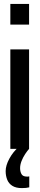

<svg xmlns="http://www.w3.org/2000/svg" viewBox="-20 -763 203 984"><path d="M33 -637V-743H129V-637ZM33 0V-510H129V0ZM92 201Q62 201 43.5 189.5Q25 178 17 158Q9 138 9 114Q9 85 28 50Q47 15 76 -10L129 0Q120 10 109 26.5Q98 43 90.5 62Q83 81 83 99Q83 116 90 129Q97 142 118 142Q120 142 123 142Q126 142 130 141V197Q123 199 113.5 200Q104 201 92 201Z"/></svg>

Font: Saira UltraCondensed
Style: Bold
Weight: 700
Width: 1
Designer: Hector Gatti with collaboration of the Omnibus-Type team
Foundry: Omnibus-Type
Version: Version 1.101